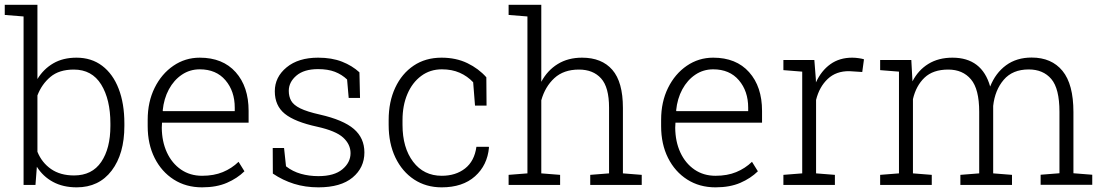

<svg xmlns="http://www.w3.org/2000/svg" viewBox="-26 -782 4668 812"><path d="M298.3 10.3Q240.7 10.3 198.2 -12.7Q155.8 -35.6 129.9 -76.7L124 0H73.7V-712.4L-5.9 -718.8V-761.7H132.3V-447.8Q158.2 -490.2 199.5 -514.2Q240.7 -538.1 297.4 -538.1Q360.8 -538.1 406.2 -503.7Q451.7 -469.2 475.8 -406.7Q500 -344.2 500 -259.8V-249.5Q500 -131.3 446.3 -60.5Q392.6 10.3 298.3 10.3ZM287.1 -40Q363.3 -40 402.1 -97.2Q440.9 -154.3 440.9 -249.5V-259.8Q440.9 -361.3 401.9 -424.6Q362.8 -487.8 286.1 -487.8Q224.1 -487.8 187.3 -456.8Q150.4 -425.8 132.3 -378.4V-140.1Q150.9 -94.2 189.9 -67.1Q229 -40 287.1 -40Z M828.6 10.3Q760.7 10.3 709 -22.7Q657.2 -55.7 627.9 -114Q598.6 -172.4 598.6 -248.5V-275.4Q598.6 -351.1 627.9 -410.4Q657.2 -469.7 707.3 -503.9Q757.3 -538.1 818.8 -538.1Q916 -538.1 970.7 -476.8Q1025.4 -415.5 1025.4 -313V-263.2H659.2L658.2 -241.7Q658.7 -183.1 679.9 -137.2Q701.2 -91.3 739.5 -64.9Q777.8 -38.6 828.6 -38.6Q878.4 -38.6 916.3 -54.2Q954.1 -69.8 982.9 -97.7L1007.8 -57.6Q977.5 -27.8 933.6 -8.8Q889.6 10.3 828.6 10.3ZM663.1 -312H966.8V-326.7Q966.8 -396.5 927.5 -442.6Q888.2 -488.8 818.8 -488.8Q776.9 -488.8 743.2 -466.1Q709.5 -443.4 688.2 -404.1Q667 -364.7 662.1 -314.9Z M1320.8 10.3Q1265.1 10.3 1217.5 -4.6Q1169.9 -19.5 1127.9 -47.9L1127.4 -156.2H1175.3L1183.6 -78.6Q1211.9 -56.6 1246.6 -46.9Q1281.2 -37.1 1320.8 -37.1Q1387.2 -37.1 1421.9 -65.9Q1456.5 -94.7 1456.5 -134.3Q1456.5 -171.4 1425.5 -200Q1394.5 -228.5 1315.4 -246.1Q1220.7 -266.6 1178.5 -300.8Q1136.2 -335 1136.2 -396Q1136.2 -456.1 1186 -497.1Q1235.8 -538.1 1319.3 -538.1Q1377.4 -538.1 1420.4 -521.2Q1463.4 -504.4 1494.1 -476.1L1496.6 -367.7H1448.7L1441.9 -445.8Q1419.9 -466.8 1390.4 -478.3Q1360.8 -489.7 1319.3 -489.7Q1259.8 -489.7 1227.5 -462.2Q1195.3 -434.6 1195.3 -397.9Q1195.3 -374 1205.3 -356Q1215.3 -337.9 1243.9 -323.7Q1272.5 -309.6 1327.1 -297.4Q1425.8 -274.9 1470.5 -236.6Q1515.1 -198.2 1515.1 -137.2Q1515.1 -72.8 1465.1 -31.2Q1415 10.3 1320.8 10.3Z M1841.8 10.3Q1775.9 10.3 1725.3 -22.9Q1674.8 -56.2 1646.2 -115.7Q1617.7 -175.3 1617.7 -253.9V-274.4Q1617.7 -351.6 1645.5 -411.1Q1673.3 -470.7 1723.4 -504.4Q1773.4 -538.1 1841.3 -538.1Q1902.8 -538.1 1950.7 -514.9Q1998.5 -491.7 2030.8 -455.1L2031.7 -335.4H1982.9L1975.1 -434.1Q1950.7 -460 1918 -474.4Q1885.3 -488.8 1842.8 -488.8Q1793 -488.8 1755.4 -460.9Q1717.8 -433.1 1697 -384.5Q1676.3 -335.9 1676.3 -274.4V-253.9Q1676.3 -157.2 1721.2 -97.9Q1766.1 -38.6 1842.3 -38.6Q1901.4 -38.6 1940.9 -69.6Q1980.5 -100.6 1988.8 -161.1H2041L2042 -158.2Q2035.2 -83 1982.9 -36.4Q1930.7 10.3 1841.8 10.3Z M2125 0V-42.5L2204.6 -48.8V-712.4L2125 -718.8V-761.7H2263.2V-436Q2289.1 -484.4 2332.8 -511.2Q2376.5 -538.1 2435.5 -538.1Q2519 -538.1 2563.7 -486.6Q2608.4 -435.1 2608.4 -325.7V-48.8L2688 -42.5V0H2470.2V-42.5L2549.8 -48.8V-326.7Q2549.8 -413.1 2516.1 -450.4Q2482.4 -487.8 2422.4 -487.8Q2357.9 -487.8 2318.6 -451.7Q2279.3 -415.5 2263.2 -357.9V-48.8L2342.8 -42.5V0Z M3000 10.3Q2932.1 10.3 2880.4 -22.7Q2828.6 -55.7 2799.3 -114Q2770 -172.4 2770 -248.5V-275.4Q2770 -351.1 2799.3 -410.4Q2828.6 -469.7 2878.7 -503.9Q2928.7 -538.1 2990.2 -538.1Q3087.4 -538.1 3142.1 -476.8Q3196.8 -415.5 3196.8 -313V-263.2H2830.6L2829.6 -241.7Q2830.1 -183.1 2851.3 -137.2Q2872.6 -91.3 2910.9 -64.9Q2949.2 -38.6 3000 -38.6Q3049.8 -38.6 3087.6 -54.2Q3125.5 -69.8 3154.3 -97.7L3179.2 -57.6Q3148.9 -27.8 3105 -8.8Q3061 10.3 3000 10.3ZM2834.5 -312H3138.2V-326.7Q3138.2 -396.5 3098.9 -442.6Q3059.6 -488.8 2990.2 -488.8Q2948.2 -488.8 2914.6 -466.1Q2880.9 -443.4 2859.6 -404.1Q2838.4 -364.7 2833.5 -314.9Z M3287.1 0V-42.5L3366.7 -48.8V-479L3287.1 -485.4V-528.3H3418L3424.3 -447.8L3424.8 -433.6Q3447.3 -482.9 3485.8 -510.5Q3524.4 -538.1 3578.1 -538.1Q3591.3 -538.1 3606.2 -535.9Q3621.1 -533.7 3627.9 -531.2L3620.6 -477.5L3566.4 -481Q3510.3 -481.9 3474.6 -448.2Q3439 -414.6 3425.3 -359.4V-48.8L3504.9 -42.5V0Z M3696.3 0V-42.5L3775.9 -48.8V-479L3696.3 -485.4V-528.3H3828.1L3833 -438Q3857.4 -485.4 3900.1 -511.7Q3942.9 -538.1 4002 -538.1Q4127 -538.1 4161.6 -416Q4184.1 -473.1 4228.8 -505.9Q4273.4 -538.6 4336.9 -538.6Q4421.4 -538.6 4467.5 -482.2Q4513.7 -425.8 4513.7 -308.1V-49.3L4593.3 -43V-0.5H4375V-43L4454.6 -49.3V-309.1Q4454.6 -407.2 4420.2 -447.8Q4385.7 -488.3 4324.7 -488.3Q4256.3 -488.3 4219 -444.6Q4181.6 -400.9 4174.3 -334V-48.8L4253.9 -42.5V0H4035.6V-42.5L4115.2 -48.8V-309.1Q4115.2 -405.3 4080.3 -446.5Q4045.4 -487.8 3984.4 -487.8Q3919.9 -487.8 3884 -453.6Q3848.1 -419.4 3835 -362.8V-48.8L3914.6 -42.5V0Z"/></svg>

Font: Roboto Slab Light
Style: Regular
Weight: 300
Designer: Google
Version: Version 2.000; ttfautohint (v1.8.1.43-b0c9)